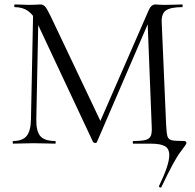

<svg xmlns="http://www.w3.org/2000/svg" viewBox="-20 -645 875 862"><path d="M701 197Q698 197 695.5 195Q693 193 694 190Q740 95 740 52Q740 22 720 11Q700 0 657 0H578Q576 0 576 -6Q576 -12 578 -12Q617 -12 634.5 -17Q652 -22 657.5 -36Q663 -50 661 -81L642 -564L675 -610L415 -7Q413 -3 407 -3Q402 -3 398 -7L147 -542Q130 -579 105.5 -596Q81 -613 46 -613Q44 -613 44 -619Q44 -625 46 -625L83 -624Q93 -623 111 -623Q129 -623 141.5 -624Q154 -625 161 -625Q174 -625 182.5 -615.5Q191 -606 207 -573L435 -93L404 -41L648 -600Q659 -625 678 -625Q683 -625 692.5 -624Q702 -623 718 -623L765 -624Q776 -625 798 -625Q800 -625 800 -619Q800 -613 798 -613Q747 -613 725.5 -598.5Q704 -584 706 -544L726 -81Q728 -43 732.5 -31Q737 -19 751 -15.5Q765 -12 806 -12Q817 -12 817 -2Q817 2 789.5 38Q762 74 704 196Q703 197 701 197ZM39 -12Q81 -12 99.5 -34.5Q118 -57 119 -109L129 -602L153 -600L143 -109Q142 -56 161 -34Q180 -12 228 -12Q230 -12 230 -6Q230 0 228 0Q200 0 185 -1L131 -2L79 -1Q65 0 39 0Q37 0 37 -6Q37 -12 39 -12Z"/></svg>

Font: Cormorant SC
Style: Regular
Weight: 400
Designer: Christian Thalmann (Catharsis Fonts)
Foundry: Catharsis Fonts
Version: Version 4.000